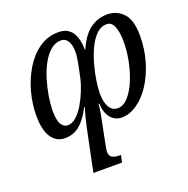

<svg xmlns="http://www.w3.org/2000/svg" viewBox="-138 -677 1023 1047"><g transform="rotate(-20 374.0 -153.5)"><path d="M593 -547Q649 -547 686 -507.5Q723 -468 723 -378Q723 -298 702 -228Q681 -158 646 -104.5Q611 -51 567 -21Q523 9 478 9Q440 9 415 -20.5Q390 -50 387 -105H383Q381 -77 376.5 -51Q372 -25 368 -9L345 107Q342 122 339.5 135Q337 148 337 156Q337 183 353.5 191Q370 199 393 199H403L394 240H228L278 -2Q283 -26 291 -57.5Q299 -89 307 -114H303Q272 -53 235.5 -22Q199 9 148 9Q99 9 70.5 -33.5Q42 -76 42 -159Q42 -225 60 -293Q78 -361 112.5 -418.5Q147 -476 197 -511.5Q247 -547 310 -547Q412 -547 414 -408H417Q449 -482 493.5 -514.5Q538 -547 593 -547ZM308 -500Q275 -500 247.5 -476.5Q220 -453 199 -414.5Q178 -376 164 -329.5Q150 -283 142.5 -237Q135 -191 135 -154Q135 -96 150 -74Q165 -52 186 -52Q213 -52 237.5 -74.5Q262 -97 282 -131.5Q302 -166 316.5 -203Q331 -240 337 -267L353 -343Q356 -362 359 -380Q362 -398 362 -415Q362 -454 348 -477Q334 -500 308 -500ZM572 -498Q539 -498 513 -472.5Q487 -447 467.5 -406Q448 -365 435 -318Q422 -271 415.5 -227.5Q409 -184 409 -155Q409 -105 426 -75.5Q443 -46 475 -46Q506 -46 534 -76Q562 -106 583 -155Q604 -204 616 -262.5Q628 -321 628 -378Q628 -432 614.5 -465Q601 -498 572 -498Z"/></g></svg>

Font: Noto Serif Condensed
Style: Italic
Weight: 400
Width: 3
Italic angle: -12°
Designer: Monotype Design Team
Foundry: Monotype Imaging Inc.
Version: Version 2.014; ttfautohint (v1.8.4.7-5d5b)